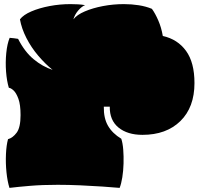

<svg xmlns="http://www.w3.org/2000/svg" viewBox="-20 -897 974 934"><path d="M26 17Q16 -15 11.5 -59Q7 -103 9 -147Q11 -191 19 -220Q42 -226 61 -251.5Q80 -277 80 -337Q80 -388 69.5 -416.5Q59 -445 46 -457Q33 -469 23 -470Q13 -503 9.5 -548.5Q6 -594 10.5 -639Q15 -684 27 -713Q37 -712 47.5 -711Q58 -710 68 -708Q100 -645 143.5 -609Q187 -573 236 -557Q200 -586 166 -626Q132 -666 108.5 -712Q85 -758 77 -803Q94 -825 132.5 -841.5Q171 -858 221 -867.5Q271 -877 323 -877Q341 -877 359 -876Q377 -875 394 -872Q378 -866 361 -846.5Q344 -827 337 -803Q354 -825 392.5 -841.5Q431 -858 481 -867.5Q531 -877 583 -877Q620 -877 655 -871.5Q690 -866 719 -854Q735 -832 750 -797.5Q765 -763 772 -722Q844 -706 885 -649.5Q926 -593 926 -493Q926 -375 857.5 -308Q789 -241 673 -241Q600 -241 556.5 -276.5Q513 -312 514 -378H485Q484 -322 505.5 -285Q527 -248 570 -222Q577 -201 579.5 -169Q582 -137 581 -101.5Q580 -66 575 -34.5Q570 -3 562 17Q529 14 478 10.5Q427 7 370 4.5Q313 2 261 2Q186 2 126.5 7Q67 12 26 17Z"/></svg>

Font: Oi
Style: Regular
Weight: 400
Designer: Kostas Bartsokas, Mohamad Dakak
Foundry: Foundry5
Version: Version 4.000